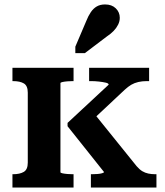

<svg xmlns="http://www.w3.org/2000/svg" viewBox="-20 -844 742 864"><path d="M105 -112V-427Q105 -458 87.5 -468.5Q70 -479 39 -479H36V-539H311V-479H307Q296 -479 283.5 -478Q271 -477 261.5 -475Q252 -473 252 -470V-69Q252 -66 261.5 -64Q271 -62 283.5 -61Q296 -60 307 -60H311V0H36V-60H39Q69 -60 87 -70.5Q105 -81 105 -112ZM684 0H389V-60H394Q406 -60 418.5 -61Q431 -62 439.5 -64.5Q448 -67 448 -70L284 -276V-291L469 -463Q469 -469 456 -472Q443 -475 425 -477Q407 -479 391 -479H381V-539H651V-479H640Q620 -479 602.5 -475Q585 -471 570.5 -462.5Q556 -454 540 -439L364 -274L391 -349L595 -96Q608 -81 620.5 -73.5Q633 -66 647.5 -63Q662 -60 678 -60H684ZM368 -749Q377 -772 388.5 -789Q400 -806 415.5 -815Q431 -824 453 -824Q483 -824 501 -806.5Q519 -789 519 -764Q519 -748 511.5 -733Q504 -718 491.5 -705Q479 -692 461 -680L362 -605H319V-634Z"/></svg>

Font: Roboto Serif SemiBold
Style: Regular
Weight: 600
Designer: Greg Gazdowicz
Foundry: Commercial Type
Version: Version 1.008